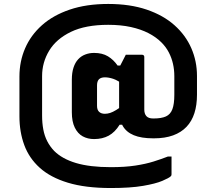

<svg xmlns="http://www.w3.org/2000/svg" viewBox="-20 -767 1090 967"><path d="M525 -747.1Q634.8 -747.1 718.7 -718.6Q802.5 -690.1 858.8 -639.9Q915.1 -589.7 943.6 -524.2Q972.1 -458.7 972.1 -384.6V-289.9Q972.1 -237.7 959.1 -197.1Q946.1 -156.4 919.4 -128.3Q892.7 -100.2 851.8 -85.2Q810.9 -70.3 755.8 -70.3H751.5Q691.8 -70.3 653.8 -86Q615.8 -101.7 597.8 -133.5Q579.9 -165.4 579.9 -213.7Q579.9 -236.9 579.9 -263.4Q579.9 -289.9 579.9 -317.8Q579.9 -345.7 579.9 -373.3Q579.9 -400.8 579.9 -425.1Q579.9 -426.1 585.1 -435.9Q590.4 -445.7 598 -460.8Q605.5 -476 613.5 -491.2H695.7Q700.7 -491.2 703.7 -488.2Q706.7 -485.2 706.7 -480.2Q706.7 -454.9 706.7 -422.6Q706.7 -390.4 706.7 -354.2Q706.7 -318 706.7 -282.2Q706.7 -246.3 706.7 -214.9Q706.7 -194 717.3 -182.1Q727.9 -170.3 751.3 -170.3H753.6Q792.9 -170.3 815.7 -180.6Q838.4 -190.9 848.2 -217Q858 -243.1 858 -289.9V-383.6Q858 -415.8 851.2 -445.6Q844.5 -475.5 830.3 -502.9Q816.1 -530.4 793 -553.4Q766.4 -580.1 728.1 -599.9Q689.8 -619.7 639 -630.9Q588.2 -642 525 -642Q410.3 -642 336.7 -606.3Q263 -570.5 227.5 -511.5Q192 -452.6 192 -383.6V-185.2Q192 -147.9 198 -115.4Q204 -82.9 217.8 -56Q231.6 -29 252.9 -6.8Q292.9 33.2 362.9 54.1Q433 74.9 537.8 74.9Q609.5 74.9 661.7 66.9Q713.9 58.9 753.4 46.5Q792.9 34.1 825.1 21.5H843.9V111Q843.9 115 842.9 117Q841.9 119 839.9 121Q831.3 129.5 797.5 143.9Q763.7 158.3 700.4 169.1Q637.2 180 537.8 180Q410 180 321.9 153.2Q233.8 126.4 180.1 77.9Q126.4 29.4 102.2 -36.6Q77.9 -102.6 77.9 -181.2V-381.6Q77.9 -457.5 106.4 -523.6Q134.9 -589.7 191.2 -639.9Q247.5 -690.1 331.3 -718.6Q415.2 -747.1 525 -747.1ZM453.8 -66.6Q421.7 -66.6 396.5 -80.4Q371.4 -94.2 356.6 -124.5Q341.8 -154.7 341.8 -201.7V-365.4Q341.8 -401.4 350.3 -426.8Q358.7 -452.3 373.7 -468.4Q388.6 -484.6 409.4 -492.5Q430.1 -500.5 453.8 -500.5Q495.2 -500.5 523.6 -483.4Q551.9 -466.3 572.3 -436.8H608.5L607.2 -337.2Q573 -362.5 550.3 -370Q527.5 -377.5 508.2 -377.5Q498.6 -377.5 491 -375.1Q483.4 -372.7 478.4 -367.7Q473.4 -362.6 471.1 -355Q468.7 -347.3 468.7 -337.5V-233.9Q468.7 -213.5 479.2 -203.7Q489.8 -193.9 508.2 -193.9Q521 -193.9 534.6 -198.2Q548.1 -202.6 565.4 -213.1Q582.8 -223.6 607.2 -242.6L618.8 -138.8H582.5Q558.8 -100.8 527.4 -83.7Q496 -66.6 453.8 -66.6Z"/></svg>

Font: Recursive Sans Linear Light
Style: Regular
Weight: 300
Version: Version 1.085